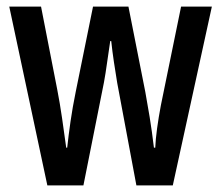

<svg xmlns="http://www.w3.org/2000/svg" viewBox="-20 -560 669 580"><path d="M334 -310Q329 -340 324 -373.5Q319 -407 316 -436H313Q308 -404 303.5 -371Q299 -338 294 -311L232 0H123L8 -540H104L153 -289Q161 -248 167.5 -203Q174 -158 180 -114H183Q187 -151 193 -193Q199 -235 209 -284L261 -540H368L419 -282Q425 -250 432 -207Q439 -164 445 -114H449Q450 -139 454.5 -172Q459 -205 466 -242L527 -540H620L502 0H392Z"/></svg>

Font: Noto Sans Ethiopic ExtraCondensed Medium
Style: Regular
Weight: 500
Width: 2
Designer: Monotype Design Team
Foundry: Monotype Imaging Inc.
Version: Version 2.102; ttfautohint (v1.8.4.7-5d5b)